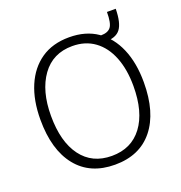

<svg xmlns="http://www.w3.org/2000/svg" viewBox="-125 -785 851 904"><g transform="rotate(-20 300.0 -333.5)"><path d="M300 11Q176 11 108.5 -73Q41 -157 41 -308Q41 -405 71.5 -476.5Q102 -548 159.5 -587.5Q217 -627 300 -627Q383 -627 440.5 -587.5Q498 -548 528.5 -476.5Q559 -405 559 -308Q559 -157 491.5 -73Q424 11 300 11ZM300 -33Q398 -33 452.5 -105.5Q507 -178 507 -308Q507 -391 482.5 -453Q458 -515 411.5 -549Q365 -583 300 -583Q202 -583 148 -508Q94 -433 94 -308Q94 -178 148 -105.5Q202 -33 300 -33ZM452 -549 445 -584Q480 -584 494.5 -603Q509 -622 509 -678H553Q552 -607 529.5 -577.5Q507 -548 452 -549Z"/></g></svg>

Font: Inconsolata Expanded Light
Style: Regular
Weight: 300
Width: 7
Monospace: yes
Designer: Raph Levien, Cyreal, Brenton Simpson
Foundry: Raph Levien, Cyreal, Google
Version: Version 3.001; ttfautohint (v1.8.2.53-6de2)